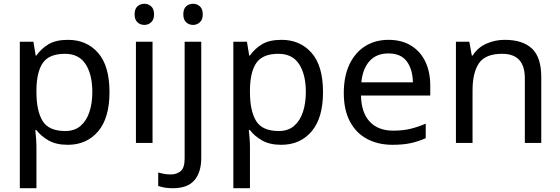

<svg xmlns="http://www.w3.org/2000/svg" viewBox="-20 -757 2968 1017"><path d="M340 -546Q439 -546 499.5 -477Q560 -408 560 -269Q560 -132 499.5 -61Q439 10 339 10Q277 10 236.5 -13.5Q196 -37 173 -68H167Q169 -51 171 -25Q173 1 173 20V240H85V-536H157L169 -463H173Q197 -498 236 -522Q275 -546 340 -546ZM324 -472Q242 -472 208.5 -426Q175 -380 173 -286V-269Q173 -170 205.5 -116.5Q238 -63 326 -63Q375 -63 406.5 -90Q438 -117 453.5 -163.5Q469 -210 469 -270Q469 -362 433.5 -417Q398 -472 324 -472Z M745 -737Q765 -737 780.5 -723.5Q796 -710 796 -681Q796 -653 780.5 -639Q765 -625 745 -625Q723 -625 708 -639Q693 -653 693 -681Q693 -710 708 -723.5Q723 -737 745 -737ZM788 -536V0H700V-536Z M951 -681Q951 -710 966 -723.5Q981 -737 1003 -737Q1023 -737 1038.5 -723.5Q1054 -710 1054 -681Q1054 -653 1038.5 -639Q1023 -625 1003 -625Q981 -625 966 -639Q951 -653 951 -681ZM895 240Q870 240 851 236.5Q832 233 818 228V157Q833 161 849 164Q865 167 884 167Q916 167 937 149.5Q958 132 958 83V-536H1046V80Q1046 155 1010 197.5Q974 240 895 240Z M1471 -546Q1570 -546 1630.5 -477Q1691 -408 1691 -269Q1691 -132 1630.5 -61Q1570 10 1470 10Q1408 10 1367.5 -13.5Q1327 -37 1304 -68H1298Q1300 -51 1302 -25Q1304 1 1304 20V240H1216V-536H1288L1300 -463H1304Q1328 -498 1367 -522Q1406 -546 1471 -546ZM1455 -472Q1373 -472 1339.5 -426Q1306 -380 1304 -286V-269Q1304 -170 1336.5 -116.5Q1369 -63 1457 -63Q1506 -63 1537.5 -90Q1569 -117 1584.5 -163.5Q1600 -210 1600 -270Q1600 -362 1564.5 -417Q1529 -472 1455 -472Z M2038 -546Q2107 -546 2156.5 -516Q2206 -486 2232.5 -431.5Q2259 -377 2259 -304V-251H1892Q1894 -160 1938.5 -112.5Q1983 -65 2063 -65Q2114 -65 2153.5 -74.5Q2193 -84 2235 -102V-25Q2194 -7 2154 1.5Q2114 10 2059 10Q1983 10 1924.5 -21Q1866 -52 1833.5 -113.5Q1801 -175 1801 -264Q1801 -352 1830.5 -415Q1860 -478 1913.5 -512Q1967 -546 2038 -546ZM2037 -474Q1974 -474 1937.5 -433.5Q1901 -393 1894 -321H2167Q2166 -389 2135 -431.5Q2104 -474 2037 -474Z M2653 -546Q2749 -546 2798 -499.5Q2847 -453 2847 -349V0H2760V-343Q2760 -472 2640 -472Q2551 -472 2517 -422Q2483 -372 2483 -278V0H2395V-536H2466L2479 -463H2484Q2510 -505 2556 -525.5Q2602 -546 2653 -546Z"/></svg>

Font: Noto Sans Old Persian
Style: Regular
Weight: 400
Designer: Monotype Design Team
Foundry: Monotype Imaging Inc.
Version: Version 2.001; ttfautohint (v1.8.4.7-5d5b)